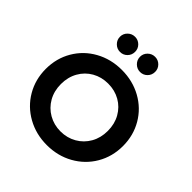

<svg xmlns="http://www.w3.org/2000/svg" viewBox="-255 -1185 1389 1389"><g transform="rotate(45 439.0 -491.0)"><path d="M44 -373Q44 -481 95.5 -569Q147 -657 237.5 -707Q328 -757 439 -757Q550 -757 640.5 -707Q731 -657 782.5 -569Q834 -481 834 -373Q834 -265 782.5 -177Q731 -89 640.5 -38.5Q550 12 439 12Q328 12 237.5 -38.5Q147 -89 95.5 -177Q44 -265 44 -373ZM439 -128Q506 -128 561 -159.5Q616 -191 647.5 -246.5Q679 -302 679 -373Q679 -444 647.5 -499.5Q616 -555 561.5 -586Q507 -617 439 -617Q371 -617 316.5 -586Q262 -555 230.5 -499.5Q199 -444 199 -373Q199 -302 230.5 -246.5Q262 -191 317 -159.5Q372 -128 439 -128ZM259 -917Q259 -949 282 -971.5Q305 -994 337 -994Q369 -994 391.5 -971.5Q414 -949 414 -917Q414 -884 391.5 -861.5Q369 -839 337 -839Q305 -839 282 -862Q259 -885 259 -917ZM542 -994Q574 -994 596.5 -971.5Q619 -949 619 -917Q619 -884 596.5 -861.5Q574 -839 542 -839Q510 -839 487 -862Q464 -885 464 -917Q464 -949 487 -971.5Q510 -994 542 -994Z"/></g></svg>

Font: Eudoxus Sans ExtraBold
Style: Regular
Weight: 800
Designer: Stijn de Vries
Foundry: tokotype
Version: Version 2.005